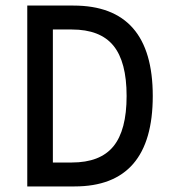

<svg xmlns="http://www.w3.org/2000/svg" viewBox="-20 -670 620 690"><path d="M78 0V-650H244Q529 -650 529 -325Q529 0 248 0ZM170 -86H238Q340 -86 387.5 -144Q435 -202 435 -325Q435 -448 387.5 -506Q340 -564 238 -564H170Z"/></svg>

Font: Sometype Mono Medium
Style: Regular
Weight: 500
Monospace: yes
Designer: Ryoichi Tsunekawa
Foundry: Dharma Type
Version: Version 1.000; ttfautohint (v1.8.3)